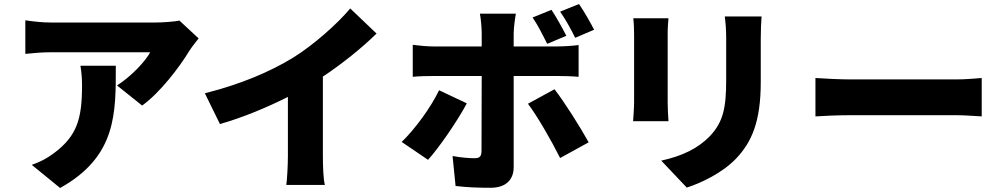

<svg xmlns="http://www.w3.org/2000/svg" viewBox="-20 -868 4990 955"><path d="M968 -677 872 -766C851 -760 785 -756 752 -756C704 -756 304 -756 233 -756C189 -756 147 -761 106 -767V-600C158 -605 189 -608 233 -608C304 -608 672 -608 727 -608C705 -566 636 -490 562 -443L687 -343C777 -408 872 -533 923 -617C933 -633 956 -662 968 -677ZM556 -541H380C386 -505 388 -476 388 -441C388 -278 363 -193 252 -109C210 -77 173 -60 138 -48L279 67C561 -90 556 -306 556 -541Z M999 -404 1074 -251C1190 -284 1311 -335 1412 -386V-93C1412 -45 1408 25 1404 52H1596C1588 24 1586 -45 1586 -93V-487C1681 -550 1778 -628 1853 -701L1722 -826C1659 -750 1537 -642 1436 -580C1324 -512 1181 -450 999 -404Z M2723 -819 2629 -781C2656 -742 2681 -691 2702 -650L2797 -690C2779 -725 2748 -782 2723 -819ZM2860 -848 2766 -810C2793 -772 2821 -721 2841 -680L2935 -720C2918 -754 2886 -810 2860 -848ZM2302 -354 2164 -419C2122 -332 2045 -227 1978 -162L2109 -73C2162 -131 2254 -264 2302 -354ZM2738 -424 2606 -352C2652 -291 2721 -172 2766 -82L2908 -160C2868 -233 2788 -360 2738 -424ZM2033 -645V-486C2062 -489 2106 -490 2136 -490H2376L2375 -115C2374 -89 2365 -81 2340 -81C2316 -81 2273 -84 2231 -92L2246 57C2302 64 2360 66 2420 66C2497 66 2535 25 2535 -36V-490H2751C2780 -490 2824 -489 2858 -486V-644C2830 -640 2781 -637 2750 -637H2535V-703C2535 -730 2543 -786 2546 -800H2367C2371 -781 2376 -732 2376 -704V-637H2136C2105 -637 2064 -641 2033 -645Z M3768 -786H3585C3589 -756 3592 -722 3592 -678C3592 -630 3592 -528 3592 -471C3592 -333 3578 -262 3511 -191C3451 -129 3373 -92 3269 -69L3396 65C3469 42 3574 -9 3641 -79C3717 -159 3764 -259 3764 -460C3764 -516 3764 -620 3764 -678C3764 -722 3766 -756 3768 -786ZM3305 -777H3130C3133 -752 3134 -717 3134 -698C3134 -646 3134 -424 3134 -359C3134 -328 3130 -285 3129 -265H3305C3303 -291 3301 -333 3301 -358C3301 -422 3301 -646 3301 -698C3301 -734 3303 -752 3305 -777Z M4036 -480V-289C4077 -292 4152 -295 4209 -295C4351 -295 4641 -295 4740 -295C4781 -295 4837 -290 4863 -289V-480C4834 -478 4785 -473 4740 -473C4642 -473 4352 -473 4209 -473C4160 -473 4076 -477 4036 -480Z"/></svg>

Font: Noto Sans CJK HK Black
Style: Regular
Weight: 900
Designer: Ryoko NISHIZUKA 西塚涼子 (kana, bopomofo & ideographs); Paul D. Hunt (Latin, Greek & Cyrillic); Sandoll Communications 산돌커뮤니
Foundry: Adobe
Version: Version 2.004;hotconv 1.0.118;makeotfexe 2.5.65603